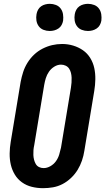

<svg xmlns="http://www.w3.org/2000/svg" viewBox="-20 -976 551 1004"><path d="M205 8Q175 8 146.5 1Q118 -6 95 -22.5Q72 -39 57.5 -63Q43 -87 36.5 -115Q30 -143 30.5 -173.5Q31 -204 36 -234L88 -548Q93 -574 101 -599Q109 -624 123.5 -647.5Q138 -671 158 -690Q178 -709 202.5 -721.5Q227 -734 252.5 -740Q278 -746 305 -746Q335 -746 363 -737.5Q391 -729 414 -713Q437 -697 452 -672.5Q467 -648 473 -620Q479 -592 478.5 -561.5Q478 -531 473 -501L421 -187Q417 -161 408.5 -136Q400 -111 386 -88Q372 -65 351.5 -45.5Q331 -26 307 -13.5Q283 -1 257 3.5Q231 8 205 8ZM208 -97Q226 -97 243.5 -107Q261 -117 272.5 -133Q284 -149 289.5 -167.5Q295 -186 299 -204L351 -518Q353 -531 354 -544Q355 -557 354.5 -570Q354 -583 351 -595Q348 -607 341.5 -617Q335 -627 323.5 -632.5Q312 -638 299 -638Q281 -638 264 -627.5Q247 -617 236 -601Q225 -585 219.5 -567Q214 -549 211 -531L159 -217Q156 -204 155 -191Q154 -178 154.5 -165.5Q155 -153 158 -141Q161 -129 167 -118.5Q173 -108 184 -102.5Q195 -97 208 -97ZM440 -814Q423 -814 407.5 -820Q392 -826 382.5 -839Q373 -852 370.5 -868.5Q368 -885 371 -902Q373 -914 379 -925Q385 -936 395 -943Q405 -950 417 -953Q429 -956 440 -956Q457 -956 472.5 -950Q488 -944 497.5 -931Q507 -918 509.5 -901.5Q512 -885 510 -868Q508 -856 502 -845Q496 -834 485.5 -827Q475 -820 463.5 -817Q452 -814 440 -814ZM240 -814Q223 -814 207.5 -820Q192 -826 182.5 -839Q173 -852 170.5 -868.5Q168 -885 171 -902Q173 -914 179 -925Q185 -936 195 -943Q205 -950 217 -953Q229 -956 240 -956Q257 -956 272.5 -950Q288 -944 297.5 -931Q307 -918 309.5 -901.5Q312 -885 310 -868Q308 -856 302 -845Q296 -834 285.5 -827Q275 -820 263.5 -817Q252 -814 240 -814Z"/></svg>

Font: Iosevka Slab Extrabold
Style: Italic
Weight: 800
Italic angle: -9°
Monospace: yes
Designer: Belleve Invis
Foundry: Belleve Invis
Version: Version 11.1.0; ttfautohint (v1.8.3)